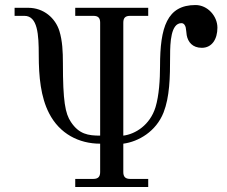

<svg xmlns="http://www.w3.org/2000/svg" viewBox="-20 -743 904 763"><path d="M38 -680H77C130 -680 134 -605 134 -524C134 -438 142 -357 175 -293C217 -211 294 -172 378 -172V-59C378 -41 370 -32 351 -32H279V0H569V-32H497C478 -32 470 -41 470 -59V-172C530 -180 600 -220 630 -296C654 -358 656 -432 656 -522C656 -574 659 -651 701 -651C711 -651 716 -642 718 -634C720 -625 720 -616 722 -603C727 -576 745 -553 782 -553C822 -553 844 -587 844 -633C844 -679 805 -723 757 -723C644 -723 616 -635 616 -480C616 -427 612 -363 598 -317C576 -246 518 -210 470 -204V-653C470 -672 478 -680 497 -680H569V-712H279V-680H351C370 -680 378 -672 378 -653V-204C330 -204 294 -210 262 -258C239 -292 230 -341 230 -492C230 -538 228 -581 216 -620C200 -671 154 -712 92 -712H38Z"/></svg>

Font: Old Standard
Style: Regular
Weight: 400
Designer: Alexey Kryukov <alexios@thessalonica.org.ru>
Version: Version 2.0